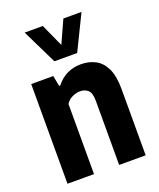

<svg xmlns="http://www.w3.org/2000/svg" viewBox="-148 -899 820 990"><g transform="rotate(-20 262.0 -404.0)"><path d="M49 0V-547H170L181 -489H187.5Q239 -555.5 324.5 -555.5Q368 -555.5 402.8 -537.2Q437.5 -519 457.8 -477Q478 -435 478 -364V0H332.5V-353.5Q332.5 -395 315.8 -410.5Q299 -426 272.5 -426Q252.5 -426 230.5 -416.2Q208.5 -406.5 194.5 -385V0ZM201.5 -616.5 108 -808H207.5L264 -683.5L320.5 -808H420L326.5 -616.5Z"/></g></svg>

Font: Encode Sans Condensed Condensed
Style: Bold
Weight: 700
Width: 3
Designer: Multiple Designers
Foundry: Impallari Type
Version: Version 3.000; ttfautohint (v1.8.3) -l 8 -r 50 -G 200 -x 14 